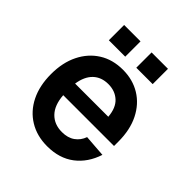

<svg xmlns="http://www.w3.org/2000/svg" viewBox="-197 -848 994 994"><g transform="rotate(45 300.0 -351.0)"><path d="M305 12Q230 12 173.5 -22.5Q117 -57 86 -119.5Q55 -182 55 -267Q55 -351 86 -413.5Q117 -476 172.5 -511Q228 -546 303 -546Q375 -546 430.5 -512Q486 -478 517.5 -415Q549 -352 549 -265V-234H177Q182 -165 216.5 -129.5Q251 -94 307 -94Q350 -94 378 -114Q406 -134 418 -168L539 -159Q513 -79 453.5 -33.5Q394 12 305 12ZM178 -320H421Q416 -381 383.5 -410.5Q351 -440 302 -440Q251 -440 219 -409.5Q187 -379 178 -320ZM143 -602V-714H263V-602ZM344 -602V-714H464V-602Z"/></g></svg>

Font: Geist Mono SemiBold
Style: Regular
Weight: 600
Monospace: yes
Designer: Basement.studio, Andrés Briganti, Mateo Zaragoza
Foundry: Basement.studio, Vercel, Andrés Briganti, Guido Ferreyra, Mateo Zaragoza
Version: Version 1.500; ttfautohint (v1.8.4.7-5d5b)